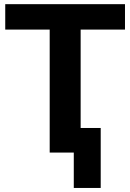

<svg xmlns="http://www.w3.org/2000/svg" viewBox="-20 -739 632 930"><path d="M467.8 171.4V-119.1H370.6V-595.7H585.4V-718.8H5.4V-595.7H220.7V0H337.4V171.4Z"/></svg>

Font: Winston
Style: Bold
Weight: 700
Designer: Vernon Adams, Kim Jin-seong, David Berlow, Cristiano Sobral
Foundry: The Winston Project Authors
Version: Version 3.004